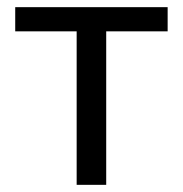

<svg xmlns="http://www.w3.org/2000/svg" viewBox="-20 -516 510 536"><path d="M194 0V-428.5H22.5V-496H448V-428.5H276.5V0Z"/></svg>

Font: Commissioner
Style: Regular
Weight: 400
Designer: Kostas Bartsokas
Foundry: Kostas Bartsokas
Version: Version 1.000; ttfautohint (v1.8.3)